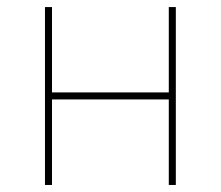

<svg xmlns="http://www.w3.org/2000/svg" viewBox="-20 -526 628 546"><path d="M127.9 -243.2V0H107.9V-505.9H127.9V-263.2H460V-505.9H480V0H460V-243.2Z"/></svg>

Font: Datalegreya
Style: Thin
Weight: 250
Designer: Figs Lab
Foundry: Figs Lab
Version: Version 1.002;PS 001.002;hotconv 1.0.70;makeotf.lib2.5.58329